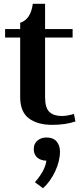

<svg xmlns="http://www.w3.org/2000/svg" viewBox="-20 -652 445 1018"><path d="M257 10Q179 10 133 -24.5Q87 -59 87 -137V-453H7V-498H87V-531Q143 -549 154 -632H219V-498H365V-453H219V-137Q219 -80 242 -58.5Q265 -37 307 -37Q337 -37 372 -48L380 -8Q327 10 257 10ZM298 151Q298 202 272.5 256.5Q247 311 208 346L165 314Q187 290 204.5 260Q222 230 226 200Q195 199 177 183Q159 167 159 138Q159 110 178.5 93.5Q198 77 226 77Q262 77 280 98Q298 119 298 151Z"/></svg>

Font: Trirong SemiBold
Style: Regular
Weight: 600
Designer: Katatrad Team
Foundry: CadsonDemak
Version: Version 1.000